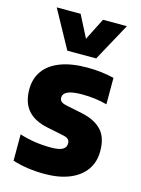

<svg xmlns="http://www.w3.org/2000/svg" viewBox="-123 -878 705 958"><g transform="rotate(15 230.0 -399.0)"><path d="M38 -13.5V-149.5Q114 -125 200.5 -125Q242.5 -125 260.5 -135.5Q278.5 -146 278.5 -166Q278.5 -180 270.8 -187.8Q263 -195.5 244 -199.5L159 -217Q90 -231 55.8 -270.5Q21.5 -310 21.5 -378Q21.5 -433 49.8 -473.2Q78 -513.5 134.8 -535.5Q191.5 -557.5 274.5 -557.5Q347.5 -557.5 412.5 -541.5V-405Q353.5 -421.5 282 -421.5Q186 -421.5 186 -379Q186 -366.5 194.2 -359.2Q202.5 -352 221 -348L306 -330.5Q375 -315.5 409.2 -278.2Q443.5 -241 443.5 -171Q443.5 -115 414.8 -74.2Q386 -33.5 332 -11.5Q278 10.5 204 10.5Q111.5 10.5 38 -13.5ZM287 -808H410.5L304 -613H155L48 -808H171.5L229.5 -694.5Z"/></g></svg>

Font: Encode Sans Semi Condensed ExBd
Style: Regular
Weight: 800
Width: 4
Designer: Multiple Designers
Foundry: Impallari Type
Version: Version 2.000